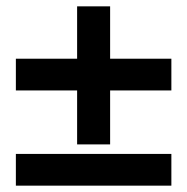

<svg xmlns="http://www.w3.org/2000/svg" viewBox="-20 -585 590 605"><path d="M30 0V-100H520V0ZM327 -400H520V-300H327V-130H223V-300H30V-400H223V-565H327Z"/></svg>

Font: TypoPRO Source Serif Pro
Style: Regular
Weight: 900
Designer: Frank Grießhammer
Foundry: Adobe Systems Incorporated
Version: Version 1.017;PS 1.0;hotconv 1.0.79;makeotf.lib2.5.61930